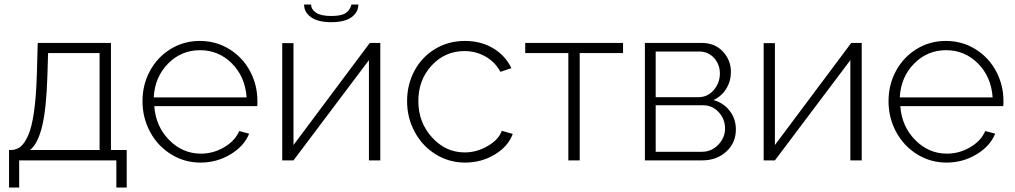

<svg xmlns="http://www.w3.org/2000/svg" viewBox="-20 -710 4494 850"><path d="M20 120.1V-45.9H27.8Q52.7 -45.9 71.3 -61Q89.8 -76.2 105.5 -112.3Q121.1 -148.4 130.6 -215.3Q140.1 -282.2 143.1 -379.9L147 -520H471.2V-45.9H541V120.1H495.1V0H64.9V120.1ZM112.8 -45.9H420.9V-475.1H192.9L189.9 -377Q185.5 -229 166.5 -151.1Q147.5 -73.2 112.8 -45.9Z M867.7 9.8Q796.4 9.8 737.1 -27.1Q677.7 -64 644.3 -126.5Q610.8 -189 610.8 -262.2Q610.8 -335 643.8 -396Q676.8 -457 735.1 -492.9Q793.5 -528.8 864.7 -528.8Q936.5 -528.8 995.4 -492.4Q1054.2 -456.1 1086.9 -395Q1119.6 -334 1119.6 -262.2Q1119.6 -245.1 1118.7 -240.2H663.1Q669.4 -150.4 729 -90.1Q788.6 -29.8 869.6 -29.8Q923.8 -29.8 971.9 -57.9Q1020 -85.9 1039.1 -129.9L1083 -118.2Q1060.5 -62.5 1000 -26.4Q939.5 9.8 867.7 9.8ZM660.6 -278.8H1071.8Q1065.4 -370.1 1006.8 -429Q948.2 -487.8 865.7 -487.8Q782.7 -487.8 724.1 -428.5Q665.5 -369.1 660.6 -278.8Z M1446.3 -611.8Q1387.7 -611.8 1356.9 -633.8Q1326.2 -655.8 1326.2 -689.9H1357.4Q1357.4 -668.5 1379.2 -653.8Q1400.9 -639.2 1446.3 -639.2Q1491.2 -639.2 1510.3 -652.1Q1529.3 -665 1536.1 -689.9H1566.4Q1566.4 -655.8 1536.1 -633.8Q1505.9 -611.8 1446.3 -611.8ZM1229.5 0V-519H1279.3V-67.9L1617.2 -520H1663.6V0H1613.3V-443.8L1279.3 0Z M2039.1 9.8Q1967.8 9.8 1908.4 -27.1Q1849.1 -64 1815.7 -126.5Q1782.2 -189 1782.2 -262.2Q1782.2 -335.4 1814.7 -396.5Q1847.2 -457.5 1906.2 -493.2Q1965.3 -528.8 2038.1 -528.8Q2108.4 -528.8 2162.6 -496.8Q2216.8 -464.8 2244.1 -408.2L2195.3 -392.1Q2172.4 -435.1 2129.6 -459.5Q2086.9 -483.9 2036.1 -483.9Q1950.2 -483.9 1891.1 -420.2Q1832 -356.4 1832 -262.2Q1832 -168.5 1892.6 -101.8Q1953.1 -35.2 2037.1 -35.2Q2090.8 -35.2 2139.9 -64Q2189 -92.8 2201.2 -130.9L2250 -117.2Q2230 -62 2170.7 -26.1Q2111.3 9.8 2039.1 9.8Z M2496.1 0V-475.1H2305.2V-520H2738.3V-475.1H2546.4V0Z M2835 0V-520H3085.9Q3145 -520 3180.4 -481.7Q3215.8 -443.4 3215.8 -392.1Q3215.8 -350.6 3195.1 -317.1Q3174.3 -283.7 3138.7 -267.1Q3183.6 -254.4 3210.7 -219Q3237.8 -183.6 3237.8 -137.2Q3237.8 -77.6 3195.3 -38.8Q3152.8 0 3088.9 0ZM2882.8 -279.8H3071.8Q3112.8 -279.8 3139.9 -311.5Q3167 -343.3 3167 -384.8Q3167 -424.8 3141.1 -453.4Q3115.2 -481.9 3075.7 -481.9H2882.8ZM2882.8 -38.1H3087.9Q3129.9 -38.1 3159.9 -69.3Q3189.9 -100.6 3189.9 -141.1Q3189.9 -183.1 3161.6 -213.6Q3133.3 -244.1 3091.8 -244.1H2882.8Z M3360.8 0V-519H3410.6V-67.9L3748.5 -520H3794.9V0H3744.6V-443.8L3410.6 0Z M4170.4 9.8Q4099.1 9.8 4039.8 -27.1Q3980.5 -64 3947 -126.5Q3913.6 -189 3913.6 -262.2Q3913.6 -335 3946.5 -396Q3979.5 -457 4037.8 -492.9Q4096.2 -528.8 4167.5 -528.8Q4239.3 -528.8 4298.1 -492.4Q4356.9 -456.1 4389.6 -395Q4422.4 -334 4422.4 -262.2Q4422.4 -245.1 4421.4 -240.2H3965.8Q3972.2 -150.4 4031.7 -90.1Q4091.3 -29.8 4172.4 -29.8Q4226.6 -29.8 4274.7 -57.9Q4322.8 -85.9 4341.8 -129.9L4385.7 -118.2Q4363.3 -62.5 4302.7 -26.4Q4242.2 9.8 4170.4 9.8ZM3963.4 -278.8H4374.5Q4368.2 -370.1 4309.6 -429Q4251 -487.8 4168.5 -487.8Q4085.4 -487.8 4026.9 -428.5Q3968.3 -369.1 3963.4 -278.8Z"/></svg>

Font: Rawline Light
Style: Regular
Weight: 300
Designer: Matt McInerney, Pablo Impallari, Rodrigo Fuenzalida
Foundry: Matt McInerney, Pablo Impallari, Rodrigo Fuenzalida
Version: Version 4.020;PS 004.020;hotconv 1.0.88;makeotf.lib2.5.64775